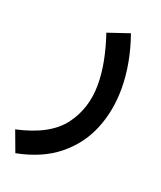

<svg xmlns="http://www.w3.org/2000/svg" viewBox="-112 -335 559 667"><g transform="rotate(20 168.0 -1.5)"><path d="M22.9 262.7 -5.9 185.1Q113.3 159.2 162.1 94.5Q210.9 29.8 210.9 -58.6Q210.9 -100.1 201.9 -145.8Q192.9 -191.4 176.8 -238.8L257.8 -266.1Q293 -166 293 -73.2Q293 8.3 264.4 77.9Q235.8 147.5 176 196Q116.2 244.6 22.9 262.7Z"/></g></svg>

Font: Vazirmatn UI NL
Style: Regular
Weight: 400
Designer: Saber Rastikerdar
Foundry: Saber Rastikerdar
Version: Version 33.003